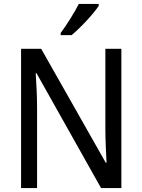

<svg xmlns="http://www.w3.org/2000/svg" viewBox="-20 -964 730 984"><path d="M486 -934V-944H384C361 -899 323 -838 291 -795V-784H347C391 -820 461 -895 486 -934ZM602 0V-714H520V-302C520 -247 524 -172 526 -130H522L191 -714H88V0H170V-413C170 -475 166 -539 163 -589H167L498 0Z"/></svg>

Font: Noto Sans Gurmukhi UI SemiCondensed
Style: Regular
Weight: 400
Width: 4
Designer: Jelle Bosma - Monotype Design Team
Foundry: Monotype Imaging Inc.
Version: Version 2.004